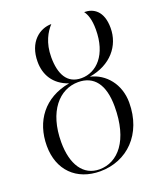

<svg xmlns="http://www.w3.org/2000/svg" viewBox="-136 -813 761 907"><g transform="rotate(-20 244.0 -359.5)"><path d="M211 7C346 7 450 -93 450 -252C450 -345 392 -413 317 -430C427 -448 488 -524 488 -613C488 -699 442 -726 396 -726C409 -708 420 -681 420 -630C420 -504 355 -437 278 -437C206 -437 177 -494 177 -579C177 -651 205 -698 231 -726C172 -726 109 -680 109 -580C109 -516 140 -459 214 -434C84 -411 14 -316 14 -192C14 -70 92 7 211 7ZM211 -3C130 -3 84 -73 84 -185C84 -340 161 -425 256 -425C334 -425 379 -370 379 -258C379 -87 304 -3 211 -3Z"/></g></svg>

Font: Noto Serif Display Light
Style: Italic
Weight: 300
Italic angle: -12°
Designer: Monotype Design Team
Foundry: Monotype Imaging Inc.
Version: Version 2.009